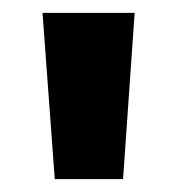

<svg xmlns="http://www.w3.org/2000/svg" viewBox="-20 -734 275 298"><path d="M189 -714 171 -456H65L46 -714Z"/></svg>

Font: Noto Sans Lao Looped UI ExCd Bold
Style: Bold
Weight: 700
Width: 2
Designer: Mark Frömberg, Ben Mitchell
Foundry: The Fontpad Ltd
Version: Version 1.001